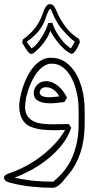

<svg xmlns="http://www.w3.org/2000/svg" viewBox="-45 -663 491 932"><path d="M242.2 -194.8Q239.3 -201.2 233.6 -209Q228 -216.8 220 -223.6Q211.9 -230.5 201.4 -235.1Q190.9 -239.7 177.7 -239.7Q164.1 -239.7 155.8 -231.7Q147.5 -223.6 147.5 -214.4Q147.5 -203.1 159.4 -197Q171.4 -190.9 197.8 -190.9ZM267.6 -168Q249.5 -165 231.2 -163.3Q212.9 -161.6 194.3 -161.6Q157.7 -162.6 138.2 -174.8Q118.7 -187 118.7 -211.9Q118.7 -222.2 122.8 -232.4Q127 -242.7 134.8 -250.7Q142.6 -258.8 153.3 -263.9Q164.1 -269 177.7 -269Q195.3 -269 210.7 -262.2Q226.1 -255.4 239 -244.1Q252 -232.9 262.5 -218.5Q272.9 -204.1 280.3 -189ZM365.7 -46.9Q364.7 -14.2 359.9 17.6Q355 49.3 345 79.3Q335 109.4 319.6 137.5Q304.2 165.5 281.7 190.9Q274.4 199.2 266.6 209.2Q258.8 219.2 250 228Q241.2 236.8 231 242.7Q220.7 248.5 208.5 248.5Q184.6 248.5 162.1 247.3Q139.6 246.1 116.2 243.7Q89.8 241.2 63.5 236.8Q37.1 232.4 11.2 225.6Q5.4 224.1 -1.2 222.4Q-7.8 220.7 -13.2 217.8Q-18.6 214.8 -22 210Q-25.4 205.1 -25.4 197.8Q-25.4 192.9 -20.5 188.7Q-15.6 184.6 -9.3 181.6Q-2.9 178.7 3.2 176.8Q9.3 174.8 11.7 173.8Q48.8 160.6 86.9 139.6Q125 118.7 159.4 91.8Q193.8 64.9 222.9 33.2Q252 1.5 271 -32.2Q262.2 -32.2 256.1 -32Q250 -31.7 244.6 -31.5Q239.3 -31.2 232.9 -31Q226.6 -30.8 217.8 -30.8Q189.5 -30.8 161.6 -33.7Q133.8 -36.6 106.9 -46.4Q90.3 -52.7 79.1 -63.5Q67.9 -74.2 61 -87.6Q54.2 -101.1 51.3 -116.7Q48.3 -132.3 48.3 -148.4Q48.3 -163.6 52.5 -187Q56.6 -210.4 64.9 -236.3Q73.2 -262.2 85.9 -288.3Q98.6 -314.5 115.7 -335.4Q132.8 -356.4 154.3 -369.6Q175.8 -382.8 202.1 -382.8Q237.8 -382.8 264.6 -366.7Q291.5 -350.6 310.5 -325.2Q329.6 -299.8 341.3 -268.8Q353 -237.8 358.9 -207.5Q363.8 -182.6 365 -157.5Q366.2 -132.3 366.2 -106.9Q366.2 -91.8 366 -76.9Q365.7 -62 365.7 -46.9ZM336.4 -45.4Q336.4 -61 336.7 -77.1Q336.9 -93.3 336.9 -109.4Q336.9 -132.8 335.7 -156Q334.5 -179.2 330.1 -201.2Q325.7 -224.6 316.7 -251.2Q307.6 -277.8 292.7 -300.8Q277.8 -323.7 256.3 -338.9Q234.9 -354 206.1 -354Q189 -354 174.1 -345.9Q159.2 -337.9 146.5 -324.7Q133.8 -311.5 123.5 -294.7Q113.3 -277.8 105.2 -259.8Q97.2 -241.7 91.6 -224.4Q85.9 -207 82.5 -192.9Q80.1 -182.1 78.9 -169.9Q77.6 -157.7 76.7 -145.5Q76.7 -117.7 87.6 -100.8Q98.6 -84 117.2 -74.7Q135.7 -65.4 160.4 -62.5Q185.1 -59.6 212.4 -59.6Q232.9 -59.6 252.7 -60.3Q272.5 -61 288.6 -61Q291.5 -56.6 294.7 -52.2Q297.9 -47.9 300.8 -43.5Q286.6 0.5 257.3 37.8Q228 75.2 190.4 106Q152.8 136.7 110.1 160.2Q67.4 183.6 25.4 199.7Q56.2 205.6 80.3 209.5Q104.5 213.4 126 215.3Q147.5 217.3 168.5 218Q189.5 218.8 213.4 218.8Q276.4 168 305.2 101.6Q334 35.2 336.4 -45.4ZM107.4 -428.7Q118.7 -433.1 131.3 -447.3Q144 -461.4 155.8 -479.7Q167.5 -498 176.5 -517.6Q185.5 -537.1 189 -551.3Q194.3 -551.8 199 -551.8Q203.6 -551.8 209 -552.2Q217.8 -524.4 234.4 -497.8Q251 -471.2 271.5 -450.2Q274.4 -447.3 279.3 -443.4Q284.2 -439.5 288.6 -436Q293 -432.6 296.1 -430.2Q299.3 -427.7 299.3 -427.2H298.8Q302.7 -434.1 304.7 -437.7Q306.6 -441.4 308.6 -444.3Q310.5 -447.3 312.5 -450.7Q314.5 -454.1 318.4 -460.9Q313.5 -463.4 302.2 -473.1Q291 -482.9 278.3 -496.1Q265.6 -509.3 253.4 -523.9Q241.2 -538.6 234.4 -550.8Q227.5 -562.5 221.4 -574.5Q215.3 -586.4 210 -599.1Q207.5 -604.5 205.6 -610.4Q203.6 -616.2 199.2 -620.6Q199.7 -620.6 199.7 -620.4Q199.7 -620.1 200.2 -620.1Q200.7 -620.1 201.2 -619.6Q199.2 -620.6 198.2 -620.6Q192.9 -615.2 188.5 -606Q184.1 -596.7 180.4 -586.4Q176.8 -576.2 173.3 -566.2Q169.9 -556.2 166 -548.8Q150.9 -519 130.9 -499Q110.8 -479 84.5 -459.5ZM65.9 -471.2Q85 -485.4 99.9 -499.3Q114.7 -513.2 126.5 -528.6Q138.2 -543.9 147.5 -562Q156.7 -580.1 164.6 -602.5Q166.5 -607.9 169.2 -614.7Q171.9 -621.6 175.8 -627.9Q179.7 -634.3 185.1 -638.7Q190.4 -643.1 197.3 -643.1Q205.1 -643.1 210.2 -639.4Q215.3 -635.7 219 -630.4Q222.7 -625 225.3 -618.7Q228 -612.3 230.5 -606.9Q248 -566.4 274.2 -531.7Q300.3 -497.1 338.4 -474.1Q339.4 -470.2 340.6 -466.6Q341.8 -462.9 342.8 -459Q342.8 -457.5 338.9 -448.2Q335 -439 329.1 -428.7Q323.2 -418.5 316.2 -410.2Q309.1 -401.9 302.2 -401.9Q301.3 -401.9 298.3 -402.8Q282.7 -410.2 267.3 -424.1Q252 -438 238.8 -454.1Q225.6 -470.2 215.1 -486.3Q204.6 -502.4 198.7 -514.2Q197.3 -506.8 192.1 -495.8Q187 -484.9 179 -472.4Q170.9 -460 160.4 -446.8Q149.9 -433.6 137.2 -421.4Q131.3 -416 122.3 -408.7Q113.3 -401.4 105 -401.4Q100.6 -401.4 95 -407.2Q89.4 -413.1 83.7 -421.6Q78.1 -430.2 72.5 -439.5Q66.9 -448.7 62.5 -455.6Z"/></svg>

Font: XB Kayhan Pook
Style: Regular
Weight: 700
Designer: Behnam
Foundry: Irmug
Version: Version 7.300 2009